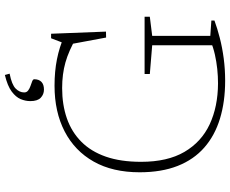

<svg xmlns="http://www.w3.org/2000/svg" viewBox="-100 -858 967 808"><g transform="rotate(-90 384.0 -453.5)"><path d="M637.5 -52.5 702 -48V-35Q669.5 -23 628.8 -12.5Q588 -2 542.5 4Q497 10 449 10Q360.5 10 289.2 -11.8Q218 -33.5 167.5 -77.8Q117 -122 90.2 -190Q63.5 -258 63.5 -350Q63.5 -463.5 108.5 -543.2Q153.5 -623 235.5 -665.5Q317.5 -708 428 -708Q488 -708 539.2 -697.8Q590.5 -687.5 634.5 -668L605.5 -665L627.5 -722.5H646.5L655.5 -491.5L630.5 -491L598 -665.5L634.5 -614Q574.5 -648.5 525.5 -662.2Q476.5 -676 418 -676Q347.5 -676 290.2 -656Q233 -636 192 -595.2Q151 -554.5 129.2 -492Q107.5 -429.5 107.5 -343.5Q107.5 -233 149.2 -161.5Q191 -90 265.2 -55.2Q339.5 -20.5 437.5 -20Q467.5 -20 498.2 -23.2Q529 -26.5 559 -33.2Q589 -40 615 -51L598 -29.5V-297L477 -307V-329H718V-307L637.5 -297ZM455 -793.5Q455 -774 444 -763.2Q433 -752.5 411.5 -752.5Q391.5 -752.5 377.2 -766Q363 -779.5 363 -810Q363 -830.5 371.5 -850.8Q380 -871 403.5 -888.5Q427 -906 473 -917L478.5 -897Q432.5 -888 416 -871.8Q399.5 -855.5 399.5 -835.5Q399.5 -825 408 -818.8Q416.5 -812.5 427.2 -809Q438 -805.5 446.5 -802Q455 -798.5 455 -793.5Z"/></g></svg>

Font: Newsreader 9pt ExtraLight
Style: Regular
Weight: 250
Designer: Hugues Gentile
Foundry: Production Type
Version: Version 1.003